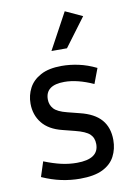

<svg xmlns="http://www.w3.org/2000/svg" viewBox="-85 -800 602 865"><g transform="rotate(-10 215.5 -367.5)"><path d="M209 -63Q309 -63 309 -131Q309 -160 291 -177Q273 -194 225 -206L170 -220Q109 -235 79 -272.5Q49 -310 49 -362Q49 -400 66 -432.5Q83 -465 120 -485Q157 -505 216 -505Q254 -505 293.5 -496.5Q333 -488 374 -468L348 -399Q275 -432 216 -432Q129 -432 129 -367Q129 -342 145 -324Q161 -306 205 -295L260 -281Q326 -265 357 -229Q388 -193 388 -136Q388 -95 370.5 -61.5Q353 -28 314.5 -9Q276 10 211 10Q168 10 125.5 1Q83 -8 38 -28L60 -96Q103 -79 138 -71Q173 -63 209 -63ZM254 -579H183L273 -745L351 -709Z"/></g></svg>

Font: Inria Sans
Style: Regular
Weight: 400
Designer: Black Foundry Team
Foundry: Black Foundry
Version: Version 1.2; ttfautohint (v1.8.3)